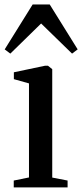

<svg xmlns="http://www.w3.org/2000/svg" viewBox="-34 -818 358 838"><path d="M26 0V-30L92.5 -43.5V-454L26.5 -472.5V-502.5L162 -531H175.5L194 -516V-43L261 -30V0ZM11 -584 -13.5 -602.5 108.5 -798.5H183L305 -602.5L280.5 -584L145.5 -715.5Z"/></svg>

Font: Merriweather 96pt
Style: Regular
Weight: 400
Version: Version 2.100